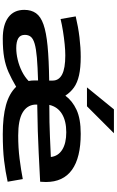

<svg xmlns="http://www.w3.org/2000/svg" viewBox="251 -1081 840 1382"><g transform="rotate(90 671.0 -390.0)"><path d="M258 10Q158 10 104.5 -30Q51 -70 51 -145Q51 -195 75 -229Q99 -263 156 -283Q213 -303 311.5 -312.5Q410 -322 560 -324V-349Q560 -394 516 -417Q472 -440 379 -440Q343 -440 298 -435.5Q253 -431 205.5 -423.5Q158 -416 117 -406L98 -515Q174 -533 248.5 -542Q323 -551 389 -551Q468 -551 521.5 -539Q575 -527 609.5 -502.5Q644 -478 668 -441H669Q706 -491 770.5 -521Q835 -551 943 -551Q1115 -551 1202.5 -488Q1290 -425 1290 -301Q1290 -288 1289 -277.5Q1288 -267 1288 -259Q1219 -256 1080.5 -248.5Q942 -241 733 -238Q732 -227 733 -220Q738 -163 791.5 -132Q845 -101 956 -101Q1044 -101 1123 -111Q1202 -121 1269 -134L1288 -25Q1215 -9 1136 0.5Q1057 10 946 10Q820 10 736.5 -13Q653 -36 605 -86H604Q548 -53 499.5 -31.5Q451 -10 394.5 0Q338 10 258 10ZM735 -325Q869 -325 964.5 -329.5Q1060 -334 1110 -336Q1104 -389 1057.5 -418Q1011 -447 932 -447Q851 -447 800 -416Q749 -385 735 -325ZM326 -87Q366 -87 410 -97.5Q454 -108 494 -128Q534 -148 563 -176Q561 -185 560 -196.5Q559 -208 559 -220V-244Q459 -241 395 -235.5Q331 -230 295 -219.5Q259 -209 245 -192Q231 -175 231 -149Q231 -116 255.5 -101.5Q280 -87 326 -87ZM609 -596 767 -790H939L745 -596Z"/></g></svg>

Font: Georama ExtraExtended SemiBold
Style: Regular
Weight: 600
Width: 8
Designer: Jean-Baptiste Levee
Foundry: Production Type
Version: Version 1.000